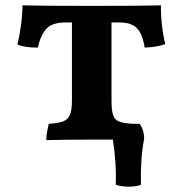

<svg xmlns="http://www.w3.org/2000/svg" viewBox="-20 -522 684 718"><path d="M397 -438V-146Q397 -109 403 -91.5Q409 -74 425.5 -67.5Q442 -61 477 -59H502Q519 -36 519 -2Q505 66 507 169Q490 176 462 176Q434 176 413 169Q416 89 402 0H330Q227 0 153 2Q153 -11 156 -28.5Q159 -46 162 -59Q198 -61 216 -68Q234 -75 241.5 -92.5Q249 -110 249 -146V-438H226Q178 -438 156 -417Q134 -396 121 -344Q69 -344 45 -356Q53 -386 58.5 -428Q64 -470 64 -502Q131 -500 325 -500Q516 -500 582 -502Q581 -470 585.5 -429.5Q590 -389 598 -357Q568 -346 521 -344Q513 -395 492 -416.5Q471 -438 427 -438Z"/></svg>

Font: Vollkorn SC
Style: Bold
Weight: 700
Designer: Friedrich Althausen
Foundry: Friedrich Althausen
Version: Version 4.015